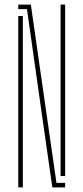

<svg xmlns="http://www.w3.org/2000/svg" viewBox="-20 -820 365 840"><path d="M209 0 166 -300 98 -780H60V-800H115L151 -548L227 -20H265V0ZM60 0V-750H80V-297V0ZM245 -50V-552V-800H265V-50Z"/></svg>

Font: Big Shoulders Stencil Thin
Style: Regular
Weight: 100
Designer: Patric King
Foundry: XO Type Co
Version: Version 2.001